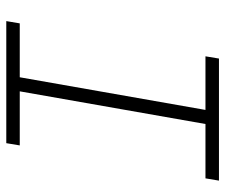

<svg xmlns="http://www.w3.org/2000/svg" viewBox="-74 -660 733 626"><g transform="rotate(90 293.0 -346.5)"><path d="M48.3 0 55.7 -43.9H231.4L337.9 -649.4H163.1L170.4 -693.4H568.4L561 -649.4H383.8L277.3 -43.9H453.6L446.3 0Z"/></g></svg>

Font: CaskaydiaCove NFP ExtraLight
Style: Italic
Weight: 200
Italic angle: -10°
Designer: Aaron Bell
Foundry: Saja Typeworks
Version: Version 2111.001; VTT 6.35;Nerd Fonts 3.1.1